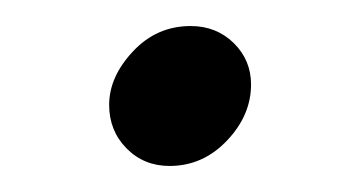

<svg xmlns="http://www.w3.org/2000/svg" viewBox="-20 -115 259 146"><path d="M125 -95.2Q144.5 -95.2 157.7 -82.3Q170.9 -69.3 170.9 -50.8Q170.9 -27.3 152.6 -8.1Q134.3 11.2 108.9 11.2Q89.4 11.2 76.2 -2.2Q63 -15.6 63 -35.2Q63 -56.6 81.1 -75.9Q99.1 -95.2 125 -95.2Z"/></svg>

Font: Linux Libertine G
Style: Italic
Weight: 400
Italic angle: -12°
Designer: Philipp H. Poll
Foundry: Philipp H. Poll
Version: Version 5.1.3